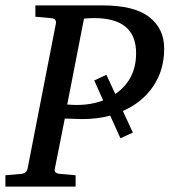

<svg xmlns="http://www.w3.org/2000/svg" viewBox="-37 -691 628 711"><path d="M409 -179 371 -263Q325 -250 266 -250L203 -252L166 -66Q164 -58 168.5 -53Q173 -48 186 -47L243 -42V0H-17V-42L41 -47Q61 -49 65 -66L170 -604Q173 -623 150 -624L94 -629V-671H343Q460 -671 515.5 -628Q571 -585 571 -511Q571 -431 530 -371Q489 -311 418 -280L455 -200ZM467 -494Q467 -624 312 -624Q294 -624 274 -622L212 -304Q286 -297 345 -319L312 -393L357 -414L390 -343Q467 -396 467 -494Z"/></svg>

Font: Veleka
Style: Italic
Weight: 400
Italic angle: -12°
Designer: Stefan Peev, Context Ltd, 2016; SIL International, 1997-2014.
Foundry: Stefan Peev, Context Ltd, 2016
Version: Version 1.000